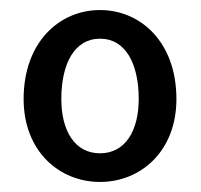

<svg xmlns="http://www.w3.org/2000/svg" viewBox="-20 -618 399 382"><path d="M331 -421C331 -534 260 -598 179 -598C98 -598 27 -534 27 -421C27 -317 98 -256 179 -256C260 -256 331 -317 331 -421ZM102 -421C102 -491 128 -541 179 -541C230 -541 256 -491 256 -421C256 -359 230 -313 179 -313C128 -313 102 -359 102 -421Z"/></svg>

Font: Falling Sky
Style: Light
Weight: 400
Designer: Paul D. Hunt
Foundry: Adobe Systems Incorporated
Version: Version 1.02